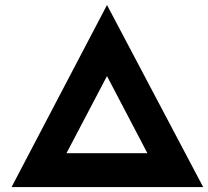

<svg xmlns="http://www.w3.org/2000/svg" viewBox="-20 -757 842 777"><path d="M26.8 0 413 -736.8 802.2 0ZM210.7 -64 146.3 -136.9H689.7L616.3 -61L370.6 -530H455.4Z"/></svg>

Font: Lexend Exa
Style: Regular
Weight: 400
Designer: Bonnie Shaver-Troup, Thomas Jockin
Foundry: Lexend
Version: Version 1.007